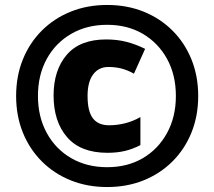

<svg xmlns="http://www.w3.org/2000/svg" viewBox="-20 -744 864 774"><path d="M412 10Q332 10 265 -17Q198 -44 148.5 -93.5Q99 -143 72 -210Q45 -277 45 -357Q45 -437 72 -504Q99 -571 148.5 -620.5Q198 -670 265 -697Q332 -724 412 -724Q492 -724 559 -697Q626 -670 675.5 -620.5Q725 -571 752 -504Q779 -437 779 -357Q779 -277 752 -210Q725 -143 675.5 -93.5Q626 -44 559 -17Q492 10 412 10ZM412 -70Q494 -70 556 -106.5Q618 -143 653.5 -208Q689 -273 689 -357Q689 -442 653.5 -506.5Q618 -571 556 -607.5Q494 -644 412 -644Q330 -644 267 -607.5Q204 -571 168.5 -506.5Q133 -442 133 -357Q133 -273 168.5 -208Q204 -143 267 -106.5Q330 -70 412 -70ZM413 -128Q305 -128 250.5 -191Q196 -254 196 -359Q196 -461 249 -523Q302 -585 408 -585Q453 -585 491 -575Q529 -565 565 -547L520 -447Q495 -461 470.5 -467.5Q446 -474 417 -474Q378 -474 355.5 -444Q333 -414 333 -357Q333 -295 354.5 -267Q376 -239 420 -239Q452 -239 484 -247Q516 -255 546 -272V-159Q515 -143 483.5 -135.5Q452 -128 413 -128Z"/></svg>

Font: Noto Kufi Arabic Black
Style: Regular
Weight: 900
Designer: Monotype Design Team, David Williams, Khaled Hosny
Foundry: Google LLC
Version: Version 2.109; ttfautohint (v1.8.4.7-5d5b)